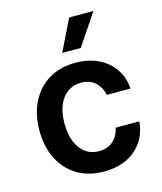

<svg xmlns="http://www.w3.org/2000/svg" viewBox="-117 -865 811 961"><g transform="rotate(-15 288.5 -384.0)"><path d="M304 10.7Q222.3 10.7 163.9 -25.2Q105.5 -61.1 74 -124.5Q42.6 -187.9 42.6 -270.6Q42.6 -353.7 74.6 -417.4Q106.5 -481.2 165 -516.9Q223.4 -552.6 303.3 -552.6Q369.7 -552.6 421 -528.2Q472.3 -503.9 502.8 -459.7Q533.4 -415.5 537.6 -356.5H414.8Q407.3 -396 379.4 -422.4Q351.6 -448.9 305 -448.9Q265.6 -448.9 235.8 -427.7Q206 -406.6 189.5 -367.2Q172.9 -327.8 172.9 -272.7Q172.9 -217 189.3 -177Q205.6 -137.1 235.3 -115.6Q264.9 -94.1 305 -94.1Q333.5 -94.1 356 -104.9Q378.6 -115.8 393.8 -136.4Q409.1 -157 414.8 -186.4H537.6Q533 -128.6 503.6 -84Q474.1 -39.4 423.3 -14.4Q372.5 10.7 304 10.7ZM253.6 -617.2 333.1 -779.5H458.8L349.8 -617.2Z"/></g></svg>

Font: InterMG SemiBold
Style: Regular
Weight: 600
Designer: Rasmus Andersson
Foundry: rsms
Version: Version 3.019;December 26, 2023;FontCreator 15.0.0.2955 64-b